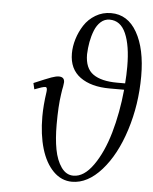

<svg xmlns="http://www.w3.org/2000/svg" viewBox="-53 -783 665 834"><g transform="rotate(5 279.5 -365.5)"><path d="M87.9 -405.8Q142.6 -429.2 163.1 -436.5Q183.6 -443.8 195.8 -443.8Q220.2 -443.8 220.2 -420.9Q220.2 -419.4 219.7 -416.7Q219.2 -414.1 218.8 -409.4Q218.3 -404.8 217.8 -401.9Q214.8 -389.2 211.9 -367.2Q204.1 -316.9 204.1 -234.9Q204.1 -173.3 212.9 -126.7Q221.7 -80.1 242.9 -50Q264.2 -20 295.9 -20Q341.8 -20 382.1 -76.9Q422.4 -133.8 447.8 -221.7Q473.1 -309.6 482.9 -411.1H419.9Q338.9 -411.1 291 -445.8Q243.2 -480.5 243.2 -548.8Q243.2 -579.1 252.9 -611.3Q262.7 -643.6 281.2 -672.4Q299.8 -701.2 330.3 -719.5Q360.8 -737.8 397.9 -737.8Q470.7 -737.8 511.2 -666.5Q551.8 -595.2 551.8 -476.1Q551.8 -352.1 516.1 -240.2Q480.5 -128.4 420.2 -60.8Q359.9 6.8 292 6.8Q245.6 6.8 210.4 -28.6Q175.3 -64 157.2 -125Q139.2 -186 139.2 -264.2Q139.2 -313 147.9 -372.1Q150.9 -393.1 141.1 -393.1Q129.9 -393.1 94.2 -378.9ZM309.1 -550.8Q309.1 -489.7 345 -464.4Q380.9 -439 450.2 -439H484.9Q487.8 -475.1 487.8 -512.2Q487.8 -604 464.8 -656.5Q441.9 -709 394 -709Q372.1 -709 355.5 -694.1Q338.9 -679.2 329.3 -655Q319.8 -630.9 314.9 -604.5Q310.1 -578.1 309.1 -550.8Z"/></g></svg>

Font: Dehuti Alt
Style: Italic
Weight: 400
Version: Version 1.2